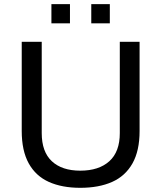

<svg xmlns="http://www.w3.org/2000/svg" viewBox="-20 -886 771 918"><path d="M363.8 12Q276.5 12 213.8 -16.1Q151.1 -44.2 117.5 -104.6Q83.9 -165 83.9 -259.5V-686H179.5V-249.7Q179.5 -160.2 227.9 -115.1Q276.3 -70 363.8 -70Q452.6 -70 502.7 -115.1Q552.8 -160.2 552.8 -249.7V-686H647.4V-259.5Q647.4 -165 613.3 -104.6Q579.2 -44.2 515.9 -16.1Q452.5 12 363.8 12ZM225.8 -774.5V-866.2H314.5V-774.5ZM416.4 -774.5V-866.2H505.1V-774.5Z"/></svg>

Font: Archivo Variable SemiBold
Style: Regular
Weight: 600
Designer: Hector Gatti
Foundry: Omnibus-Type
Version: Version 2.001